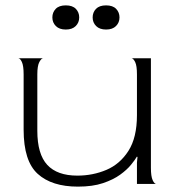

<svg xmlns="http://www.w3.org/2000/svg" viewBox="-20 -685 644 715"><path d="M270 10Q173 10 120.5 -37.5Q68 -85 68 -202V-408Q68 -440 61.5 -454Q55 -468 48 -468H141Q134 -468 126.5 -454Q119 -440 119 -408V-198Q119 -111 156 -71Q193 -31 268 -31Q326 -31 376.5 -52.5Q427 -74 458.5 -123.5Q490 -173 490 -256V-408Q490 -440 483.5 -453.5Q477 -467 470 -468H542V-60Q542 -28 548.5 -14Q555 0 562 0H490V-80L492 -100L490 -102Q483 -90 468 -71.5Q453 -53 427.5 -34.5Q402 -16 363.5 -3Q325 10 270 10ZM225 -575Q201 -575 188 -588Q175 -601 175 -620Q175 -639 187.5 -652Q200 -665 225 -665Q250 -665 262.5 -652Q275 -639 275 -620Q275 -601 262 -588Q249 -575 225 -575ZM375 -575Q351 -575 338 -588Q325 -601 325 -620Q325 -639 337.5 -652Q350 -665 375 -665Q400 -665 412.5 -652Q425 -639 425 -620Q425 -601 412 -588Q399 -575 375 -575Z"/></svg>

Font: Red Rose Light
Style: Regular
Weight: 300
Designer: Jaikishan Patel
Version: Version 1.001; ttfautohint (v1.8.3)